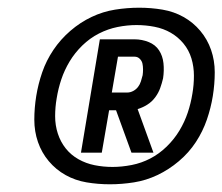

<svg xmlns="http://www.w3.org/2000/svg" viewBox="-20 -910 577 498"><path d="M265 -432Q234 -432 204.5 -437Q175 -442 150 -456Q125 -470 106.5 -492Q88 -514 78.5 -541.5Q69 -569 69 -599.5Q69 -630 74 -661Q79 -692 89.5 -722.5Q100 -753 118.5 -780.5Q137 -808 162.5 -830Q188 -852 217.5 -866Q247 -880 278.5 -885Q310 -890 341 -890Q372 -890 401.5 -885Q431 -880 456 -866Q481 -852 499.5 -830Q518 -808 527.5 -780.5Q537 -753 537 -722.5Q537 -692 532 -661Q527 -630 516.5 -599.5Q506 -569 488 -541.5Q470 -514 444 -492Q418 -470 388.5 -456Q359 -442 327.5 -437Q296 -432 265 -432ZM272 -477Q296 -477 321.5 -482Q347 -487 370 -499Q393 -511 412.5 -530Q432 -549 445.5 -571.5Q459 -594 467 -618Q475 -642 479 -667Q483 -690 483 -713.5Q483 -737 476.5 -758.5Q470 -780 456 -797Q442 -814 423 -825Q404 -836 381 -840.5Q358 -845 334 -845Q310 -845 285 -840Q260 -835 236.5 -823Q213 -811 193.5 -792Q174 -773 160.5 -750.5Q147 -728 139 -704Q131 -680 127 -655Q123 -632 123 -608.5Q123 -585 130 -563.5Q137 -542 150.5 -525Q164 -508 183.5 -497Q203 -486 225.5 -481.5Q248 -477 272 -477ZM190 -514 239 -808H329Q348 -808 365.5 -801Q383 -794 392.5 -779.5Q402 -765 404 -746Q406 -727 403 -707Q400 -694 395.5 -681.5Q391 -669 382.5 -657.5Q374 -646 362 -638.5Q350 -631 337 -627L378 -514H321L281 -624H263L244 -514ZM270 -670H310Q318 -670 325.5 -674Q333 -678 338 -684.5Q343 -691 345.5 -699Q348 -707 350 -715Q351 -722 351 -730Q351 -738 349.5 -745Q348 -752 342.5 -757.5Q337 -763 329 -763H286Z"/></svg>

Font: Iosevka SS04 Extrabold Oblique
Style: Regular
Weight: 800
Italic angle: -9°
Monospace: yes
Designer: Belleve Invis
Foundry: Belleve Invis
Version: Version 19.0.0; ttfautohint (v1.8.4)